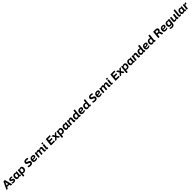

<svg xmlns="http://www.w3.org/2000/svg" viewBox="2834 -8424 16307 16307"><g transform="rotate(-45 10987.5 -271.0)"><path d="M33 2Q4 2 -8 -3.5Q-20 -9 -20 -19Q-20 -27 -14 -38L285 -675Q293 -691 309.5 -696.5Q326 -702 355 -702H411Q439 -702 455 -696.5Q471 -691 476 -674L641 -38Q644 -28 644 -21Q644 2 590 2H543Q520 2 505.5 -3Q491 -8 488 -24L458 -147H192L136 -23Q129 -9 116 -3.5Q103 2 85 2ZM341 -476 246 -268H429L380 -476Q373 -505 369 -540H365Q355 -506 341 -476Z M863 8Q835 8 804.5 3.5Q774 -1 747.5 -10Q721 -19 704.5 -32.5Q688 -46 689 -64Q690 -94 702.5 -117Q715 -140 726 -140Q734 -140 753 -132.5Q772 -125 801 -117Q830 -109 868 -109Q905 -109 926 -117.5Q947 -126 947 -152Q947 -175 919 -187Q891 -199 856 -211Q820 -224 789 -241Q758 -258 739 -284.5Q720 -311 720 -352Q720 -412 750 -451.5Q780 -491 830.5 -511Q881 -531 942 -531Q966 -531 995.5 -528Q1025 -525 1051 -518Q1077 -511 1093.5 -499.5Q1110 -488 1110 -472Q1109 -461 1100.5 -442.5Q1092 -424 1080.5 -409.5Q1069 -395 1060 -395Q1050 -395 1020 -405Q990 -415 937 -415Q908 -415 889 -407Q870 -399 870 -377Q870 -351 897.5 -340.5Q925 -330 961 -318Q992 -309 1023.5 -293Q1055 -277 1075.5 -250Q1096 -223 1096 -180Q1096 -116 1065.5 -74.5Q1035 -33 982.5 -12.5Q930 8 863 8Z M1366 8Q1277 8 1224.5 -50.5Q1172 -109 1172 -218Q1172 -312 1203.5 -382Q1235 -452 1293 -491Q1351 -530 1428 -530Q1480 -530 1519 -511Q1558 -492 1574 -477Q1580 -495 1585 -505Q1590 -515 1602 -519.5Q1614 -524 1639 -524H1651Q1711 -524 1708 -494L1673 -147Q1671 -126 1678.5 -117.5Q1686 -109 1702 -109Q1713 -109 1720.5 -112Q1728 -115 1731 -115Q1739 -115 1739 -103Q1739 -99 1738 -84.5Q1737 -70 1732 -44Q1727 -17 1698.5 -5Q1670 7 1644 7Q1598 7 1569 -10.5Q1540 -28 1529 -68Q1506 -35 1462.5 -13.5Q1419 8 1366 8ZM1419 -113Q1455 -113 1483.5 -130Q1512 -147 1527 -170L1541 -305Q1544 -336 1546.5 -353Q1549 -370 1553 -386Q1540 -397 1514.5 -405Q1489 -413 1460 -413Q1395 -413 1358.5 -367.5Q1322 -322 1322 -227Q1322 -170 1347 -141.5Q1372 -113 1419 -113Z M1821 206Q1788 206 1775 196.5Q1762 187 1764 174L1818 -349Q1821 -376 1823 -399.5Q1825 -423 1825 -453Q1825 -462 1824.5 -471Q1824 -480 1824 -491Q1824 -501 1836.5 -507Q1849 -513 1866.5 -516.5Q1884 -520 1900.5 -521Q1917 -522 1925 -522Q1951 -522 1959.5 -515.5Q1968 -509 1968 -490Q1968 -472 1965 -450Q1995 -488 2043 -509.5Q2091 -531 2142 -531Q2236 -531 2291.5 -472Q2347 -413 2347 -307Q2347 -207 2314 -136.5Q2281 -66 2220.5 -29Q2160 8 2077 8Q2033 8 1995 -6.5Q1957 -21 1934 -45L1912 174Q1909 206 1849 206ZM2061 -109Q2128 -109 2162 -158Q2196 -207 2196 -300Q2196 -414 2095 -414Q2056 -414 2020 -395.5Q1984 -377 1966 -349L1953 -223Q1951 -205 1947.5 -186Q1944 -167 1941 -155Q1956 -136 1989 -122.5Q2022 -109 2061 -109Z M2886 8Q2799 8 2742.5 -8.5Q2686 -25 2658 -42Q2644 -50 2636.5 -56.5Q2629 -63 2629 -75Q2629 -90 2639 -112.5Q2649 -135 2662 -152Q2675 -169 2686 -169Q2695 -169 2723.5 -157.5Q2752 -146 2793 -134.5Q2834 -123 2880 -123Q2931 -123 2964 -138.5Q2997 -154 2997 -199Q2997 -226 2978.5 -242Q2960 -258 2928 -270.5Q2896 -283 2855 -299Q2815 -313 2776 -333Q2737 -353 2712 -388.5Q2687 -424 2687 -483Q2687 -555 2722.5 -605Q2758 -655 2821 -681.5Q2884 -708 2967 -708Q3005 -708 3042 -702.5Q3079 -697 3108 -688.5Q3137 -680 3151 -670Q3161 -663 3167.5 -657.5Q3174 -652 3174 -644Q3174 -632 3164.5 -610Q3155 -588 3141.5 -570Q3128 -552 3116 -552Q3097 -552 3057.5 -565Q3018 -578 2959 -578Q2907 -578 2875.5 -563.5Q2844 -549 2844 -512Q2844 -490 2860 -475Q2876 -460 2902 -449Q2928 -438 2960 -426Q2992 -414 3026.5 -399Q3061 -384 3090.5 -362.5Q3120 -341 3138 -307.5Q3156 -274 3156 -225Q3156 -153 3122.5 -101Q3089 -49 3028 -20.5Q2967 8 2886 8Z M3468 8Q3351 8 3287.5 -46Q3224 -100 3224 -200Q3224 -358 3301.5 -444.5Q3379 -531 3522 -531Q3590 -531 3633 -516Q3676 -501 3698.5 -477.5Q3721 -454 3730 -428.5Q3739 -403 3739 -382Q3739 -321 3707 -281.5Q3675 -242 3621 -222.5Q3567 -203 3501 -203Q3459 -203 3427.5 -206Q3396 -209 3371 -214Q3372 -154 3403.5 -131.5Q3435 -109 3512 -109Q3554 -109 3587.5 -120.5Q3621 -132 3643.5 -143.5Q3666 -155 3675 -155Q3686 -155 3691.5 -141Q3697 -127 3699 -109.5Q3701 -92 3701 -81Q3701 -60 3672.5 -39.5Q3644 -19 3592 -5.5Q3540 8 3468 8ZM3462 -299Q3534 -299 3564.5 -318.5Q3595 -338 3595 -365Q3595 -391 3571.5 -402.5Q3548 -414 3512 -414Q3401 -414 3382 -306Q3397 -303 3420 -301Q3443 -299 3462 -299Z M4640 8Q4601 8 4572 -5.5Q4543 -19 4529.5 -51Q4516 -83 4521 -139L4538 -318Q4538 -324 4539 -333.5Q4540 -343 4540 -355Q4540 -409 4483 -409Q4447 -409 4408.5 -389.5Q4370 -370 4344 -340L4313 -30Q4310 2 4250 2H4222Q4192 2 4178 -7.5Q4164 -17 4165 -31L4194 -318Q4194 -327 4195 -335Q4196 -343 4196 -355Q4196 -409 4138 -409Q4102 -409 4062.5 -389Q4023 -369 4000 -338L3968 -30Q3964 2 3905 2H3877Q3847 2 3832.5 -8Q3818 -18 3820 -31L3853 -349Q3856 -376 3858 -399.5Q3860 -423 3860 -453Q3860 -462 3859.5 -471Q3859 -480 3859 -491Q3859 -501 3871.5 -507Q3884 -513 3901.5 -516.5Q3919 -520 3935.5 -521Q3952 -522 3960 -522Q3986 -522 3994.5 -515.5Q4003 -509 4003 -490Q4003 -462 3997 -431Q4019 -458 4052 -481Q4085 -504 4123.5 -517.5Q4162 -531 4201 -531Q4259 -531 4295 -507.5Q4331 -484 4342 -431Q4362 -458 4395 -481Q4428 -504 4467 -517.5Q4506 -531 4546 -531Q4588 -531 4621 -518Q4654 -505 4673 -472Q4692 -439 4692 -380Q4692 -368 4691 -357Q4690 -346 4689 -334L4669 -147Q4667 -126 4674.5 -117.5Q4682 -109 4698 -109Q4709 -109 4716.5 -112Q4724 -115 4727 -115Q4735 -115 4735 -103Q4735 -99 4734 -84.5Q4733 -70 4728 -44Q4723 -16 4694.5 -4Q4666 8 4640 8Z M4912 8Q4853 8 4818.5 -24.5Q4784 -57 4793 -139L4829 -493Q4832 -525 4892 -525H4920Q4950 -525 4964 -515.5Q4978 -506 4977 -494L4941 -147Q4938 -126 4946 -117.5Q4954 -109 4970 -109Q4980 -109 4988 -112Q4996 -115 4999 -115Q5007 -115 5006 -103Q5007 -99 5006 -84.5Q5005 -70 5000 -44Q4994 -16 4966 -4Q4938 8 4912 8ZM4912 -574Q4873 -574 4856.5 -582Q4840 -590 4841 -606L4849 -684Q4851 -700 4869 -708Q4887 -716 4927 -716Q4965 -716 4982 -708Q4999 -700 4997 -684L4989 -606Q4986 -574 4912 -574Z M5347 0Q5324 0 5315.5 -9.5Q5307 -19 5309 -40L5374 -660Q5376 -681 5384 -690.5Q5392 -700 5415 -700H5836Q5866 -700 5861 -650L5857 -617Q5854 -591 5845.5 -580Q5837 -569 5822 -569H5520L5505 -424H5784Q5815 -424 5809 -374L5805 -341Q5802 -315 5794 -304Q5786 -293 5770 -293H5491L5474 -131H5776Q5806 -131 5801 -81L5797 -48Q5794 -22 5785.5 -11Q5777 0 5761 0Z M5904 2Q5844 2 5844 -18Q5844 -26 5857 -41L6053 -266L5912 -481Q5903 -494 5903 -504Q5903 -525 5969 -525H6004Q6025 -525 6039.5 -522Q6054 -519 6063 -506L6152 -366L6273 -506Q6283 -518 6298.5 -521.5Q6314 -525 6336 -525H6367Q6398 -525 6412 -521Q6426 -517 6426 -505Q6426 -496 6414 -482L6222 -266L6370 -42Q6379 -27 6379 -18Q6379 -7 6363.5 -2.5Q6348 2 6313 2H6278Q6256 2 6241 -1Q6226 -4 6219 -17L6125 -163L5999 -17Q5988 -4 5972.5 -1Q5957 2 5936 2Z M6480 206Q6447 206 6434 196.5Q6421 187 6423 174L6477 -349Q6480 -376 6482 -399.5Q6484 -423 6484 -453Q6484 -462 6483.5 -471Q6483 -480 6483 -491Q6483 -501 6495.5 -507Q6508 -513 6525.5 -516.5Q6543 -520 6559.5 -521Q6576 -522 6584 -522Q6610 -522 6618.5 -515.5Q6627 -509 6627 -490Q6627 -472 6624 -450Q6654 -488 6702 -509.5Q6750 -531 6801 -531Q6895 -531 6950.5 -472Q7006 -413 7006 -307Q7006 -207 6973 -136.5Q6940 -66 6879.5 -29Q6819 8 6736 8Q6692 8 6654 -6.5Q6616 -21 6593 -45L6571 174Q6568 206 6508 206ZM6720 -109Q6787 -109 6821 -158Q6855 -207 6855 -300Q6855 -414 6754 -414Q6715 -414 6679 -395.5Q6643 -377 6625 -349L6612 -223Q6610 -205 6606.5 -186Q6603 -167 6600 -155Q6615 -136 6648 -122.5Q6681 -109 6720 -109Z M7275 8Q7186 8 7133.5 -50.5Q7081 -109 7081 -218Q7081 -312 7112.5 -382Q7144 -452 7202 -491Q7260 -530 7337 -530Q7389 -530 7428 -511Q7467 -492 7483 -477Q7489 -495 7494 -505Q7499 -515 7511 -519.5Q7523 -524 7548 -524H7560Q7620 -524 7617 -494L7582 -147Q7580 -126 7587.5 -117.5Q7595 -109 7611 -109Q7622 -109 7629.5 -112Q7637 -115 7640 -115Q7648 -115 7648 -103Q7648 -99 7647 -84.5Q7646 -70 7641 -44Q7636 -17 7607.5 -5Q7579 7 7553 7Q7507 7 7478 -10.5Q7449 -28 7438 -68Q7415 -35 7371.5 -13.5Q7328 8 7275 8ZM7328 -113Q7364 -113 7392.5 -130Q7421 -147 7436 -170L7450 -305Q7453 -336 7455.5 -353Q7458 -370 7462 -386Q7449 -397 7423.5 -405Q7398 -413 7369 -413Q7304 -413 7267.5 -367.5Q7231 -322 7231 -227Q7231 -170 7256 -141.5Q7281 -113 7328 -113Z M8180 8Q8141 8 8112 -5.5Q8083 -19 8069.5 -51Q8056 -83 8061 -139L8078 -318Q8079 -327 8079.5 -335Q8080 -343 8080 -355Q8080 -384 8065 -396.5Q8050 -409 8018 -409Q7980 -409 7939 -389Q7898 -369 7874 -338L7842 -30Q7839 2 7779 2H7751Q7719 2 7706 -7.5Q7693 -17 7694 -30L7727 -349Q7730 -376 7732 -399.5Q7734 -423 7734 -453Q7734 -462 7733.5 -471Q7733 -480 7733 -491Q7733 -501 7745.5 -507Q7758 -513 7775.5 -516.5Q7793 -520 7809.5 -521Q7826 -522 7834 -522Q7860 -522 7868.5 -515.5Q7877 -509 7877 -490Q7877 -462 7871 -430Q7905 -472 7962.5 -501.5Q8020 -531 8081 -531Q8125 -531 8159 -518Q8193 -505 8212.5 -472Q8232 -439 8232 -380Q8232 -368 8231 -357Q8230 -346 8229 -334L8209 -147Q8207 -126 8214.5 -117.5Q8222 -109 8238 -109Q8249 -109 8256.5 -112Q8264 -115 8267 -115Q8275 -115 8275 -103Q8275 -99 8274 -84.5Q8273 -70 8268 -44Q8263 -16 8234.5 -4Q8206 8 8180 8Z M8529 8Q8431 8 8375.5 -51.5Q8320 -111 8320 -219Q8320 -313 8352.5 -383Q8385 -453 8444 -492Q8503 -531 8582 -531Q8627 -531 8666 -518.5Q8705 -506 8730 -489L8756 -722Q8759 -754 8819 -754H8847Q8877 -754 8891 -744Q8905 -734 8904 -720L8844 -147Q8842 -126 8849.5 -117.5Q8857 -109 8873 -109Q8884 -109 8891.5 -112Q8899 -115 8902 -115Q8910 -115 8910 -103Q8910 -99 8909 -84.5Q8908 -70 8903 -44Q8898 -17 8869.5 -4.5Q8841 8 8815 8Q8769 8 8739.5 -10.5Q8710 -29 8700 -69Q8671 -34 8624.5 -13Q8578 8 8529 8ZM8583 -113Q8617 -113 8648.5 -130Q8680 -147 8699 -172L8712 -302Q8715 -333 8717 -350Q8719 -367 8724 -383Q8709 -394 8682 -404Q8655 -414 8613 -414Q8546 -414 8508 -368.5Q8470 -323 8470 -228Q8470 -113 8583 -113Z M9210 8Q9093 8 9029.5 -46Q8966 -100 8966 -200Q8966 -358 9043.5 -444.5Q9121 -531 9264 -531Q9332 -531 9375 -516Q9418 -501 9440.5 -477.5Q9463 -454 9472 -428.5Q9481 -403 9481 -382Q9481 -321 9449 -281.5Q9417 -242 9363 -222.5Q9309 -203 9243 -203Q9201 -203 9169.5 -206Q9138 -209 9113 -214Q9114 -154 9145.5 -131.5Q9177 -109 9254 -109Q9296 -109 9329.5 -120.5Q9363 -132 9385.5 -143.5Q9408 -155 9417 -155Q9428 -155 9433.5 -141Q9439 -127 9441 -109.5Q9443 -92 9443 -81Q9443 -60 9414.5 -39.5Q9386 -19 9334 -5.5Q9282 8 9210 8ZM9204 -299Q9276 -299 9306.5 -318.5Q9337 -338 9337 -365Q9337 -391 9313.5 -402.5Q9290 -414 9254 -414Q9143 -414 9124 -306Q9139 -303 9162 -301Q9185 -299 9204 -299Z M9760 8Q9662 8 9606.5 -51.5Q9551 -111 9551 -219Q9551 -313 9583.5 -383Q9616 -453 9675 -492Q9734 -531 9813 -531Q9858 -531 9897 -518.5Q9936 -506 9961 -489L9987 -722Q9990 -754 10050 -754H10078Q10108 -754 10122 -744Q10136 -734 10135 -720L10075 -147Q10073 -126 10080.5 -117.5Q10088 -109 10104 -109Q10115 -109 10122.5 -112Q10130 -115 10133 -115Q10141 -115 10141 -103Q10141 -99 10140 -84.5Q10139 -70 10134 -44Q10129 -17 10100.5 -4.5Q10072 8 10046 8Q10000 8 9970.5 -10.5Q9941 -29 9931 -69Q9902 -34 9855.5 -13Q9809 8 9760 8ZM9814 -113Q9848 -113 9879.5 -130Q9911 -147 9930 -172L9943 -302Q9946 -333 9948 -350Q9950 -367 9955 -383Q9940 -394 9913 -404Q9886 -414 9844 -414Q9777 -414 9739 -368.5Q9701 -323 9701 -228Q9701 -113 9814 -113Z M10649 8Q10562 8 10505.5 -8.5Q10449 -25 10421 -42Q10407 -50 10399.5 -56.5Q10392 -63 10392 -75Q10392 -90 10402 -112.5Q10412 -135 10425 -152Q10438 -169 10449 -169Q10458 -169 10486.5 -157.5Q10515 -146 10556 -134.5Q10597 -123 10643 -123Q10694 -123 10727 -138.5Q10760 -154 10760 -199Q10760 -226 10741.5 -242Q10723 -258 10691 -270.5Q10659 -283 10618 -299Q10578 -313 10539 -333Q10500 -353 10475 -388.5Q10450 -424 10450 -483Q10450 -555 10485.5 -605Q10521 -655 10584 -681.5Q10647 -708 10730 -708Q10768 -708 10805 -702.5Q10842 -697 10871 -688.5Q10900 -680 10914 -670Q10924 -663 10930.5 -657.5Q10937 -652 10937 -644Q10937 -632 10927.5 -610Q10918 -588 10904.5 -570Q10891 -552 10879 -552Q10860 -552 10820.5 -565Q10781 -578 10722 -578Q10670 -578 10638.5 -563.5Q10607 -549 10607 -512Q10607 -490 10623 -475Q10639 -460 10665 -449Q10691 -438 10723 -426Q10755 -414 10789.5 -399Q10824 -384 10853.5 -362.5Q10883 -341 10901 -307.5Q10919 -274 10919 -225Q10919 -153 10885.5 -101Q10852 -49 10791 -20.5Q10730 8 10649 8Z M11231 8Q11114 8 11050.5 -46Q10987 -100 10987 -200Q10987 -358 11064.5 -444.5Q11142 -531 11285 -531Q11353 -531 11396 -516Q11439 -501 11461.5 -477.5Q11484 -454 11493 -428.5Q11502 -403 11502 -382Q11502 -321 11470 -281.5Q11438 -242 11384 -222.5Q11330 -203 11264 -203Q11222 -203 11190.5 -206Q11159 -209 11134 -214Q11135 -154 11166.5 -131.5Q11198 -109 11275 -109Q11317 -109 11350.5 -120.5Q11384 -132 11406.5 -143.5Q11429 -155 11438 -155Q11449 -155 11454.5 -141Q11460 -127 11462 -109.5Q11464 -92 11464 -81Q11464 -60 11435.5 -39.5Q11407 -19 11355 -5.5Q11303 8 11231 8ZM11225 -299Q11297 -299 11327.5 -318.5Q11358 -338 11358 -365Q11358 -391 11334.5 -402.5Q11311 -414 11275 -414Q11164 -414 11145 -306Q11160 -303 11183 -301Q11206 -299 11225 -299Z M12403 8Q12364 8 12335 -5.5Q12306 -19 12292.5 -51Q12279 -83 12284 -139L12301 -318Q12301 -324 12302 -333.5Q12303 -343 12303 -355Q12303 -409 12246 -409Q12210 -409 12171.5 -389.5Q12133 -370 12107 -340L12076 -30Q12073 2 12013 2H11985Q11955 2 11941 -7.5Q11927 -17 11928 -31L11957 -318Q11957 -327 11958 -335Q11959 -343 11959 -355Q11959 -409 11901 -409Q11865 -409 11825.5 -389Q11786 -369 11763 -338L11731 -30Q11727 2 11668 2H11640Q11610 2 11595.5 -8Q11581 -18 11583 -31L11616 -349Q11619 -376 11621 -399.5Q11623 -423 11623 -453Q11623 -462 11622.5 -471Q11622 -480 11622 -491Q11622 -501 11634.5 -507Q11647 -513 11664.5 -516.5Q11682 -520 11698.5 -521Q11715 -522 11723 -522Q11749 -522 11757.5 -515.5Q11766 -509 11766 -490Q11766 -462 11760 -431Q11782 -458 11815 -481Q11848 -504 11886.5 -517.5Q11925 -531 11964 -531Q12022 -531 12058 -507.5Q12094 -484 12105 -431Q12125 -458 12158 -481Q12191 -504 12230 -517.5Q12269 -531 12309 -531Q12351 -531 12384 -518Q12417 -505 12436 -472Q12455 -439 12455 -380Q12455 -368 12454 -357Q12453 -346 12452 -334L12432 -147Q12430 -126 12437.5 -117.5Q12445 -109 12461 -109Q12472 -109 12479.5 -112Q12487 -115 12490 -115Q12498 -115 12498 -103Q12498 -99 12497 -84.5Q12496 -70 12491 -44Q12486 -16 12457.5 -4Q12429 8 12403 8Z M12675 8Q12616 8 12581.5 -24.5Q12547 -57 12556 -139L12592 -493Q12595 -525 12655 -525H12683Q12713 -525 12727 -515.5Q12741 -506 12740 -494L12704 -147Q12701 -126 12709 -117.5Q12717 -109 12733 -109Q12743 -109 12751 -112Q12759 -115 12762 -115Q12770 -115 12769 -103Q12770 -99 12769 -84.5Q12768 -70 12763 -44Q12757 -16 12729 -4Q12701 8 12675 8ZM12675 -574Q12636 -574 12619.5 -582Q12603 -590 12604 -606L12612 -684Q12614 -700 12632 -708Q12650 -716 12690 -716Q12728 -716 12745 -708Q12762 -700 12760 -684L12752 -606Q12749 -574 12675 -574Z M13110 0Q13087 0 13078.5 -9.5Q13070 -19 13072 -40L13137 -660Q13139 -681 13147 -690.5Q13155 -700 13178 -700H13599Q13629 -700 13624 -650L13620 -617Q13617 -591 13608.5 -580Q13600 -569 13585 -569H13283L13268 -424H13547Q13578 -424 13572 -374L13568 -341Q13565 -315 13557 -304Q13549 -293 13533 -293H13254L13237 -131H13539Q13569 -131 13564 -81L13560 -48Q13557 -22 13548.5 -11Q13540 0 13524 0Z M13667 2Q13607 2 13607 -18Q13607 -26 13620 -41L13816 -266L13675 -481Q13666 -494 13666 -504Q13666 -525 13732 -525H13767Q13788 -525 13802.5 -522Q13817 -519 13826 -506L13915 -366L14036 -506Q14046 -518 14061.5 -521.5Q14077 -525 14099 -525H14130Q14161 -525 14175 -521Q14189 -517 14189 -505Q14189 -496 14177 -482L13985 -266L14133 -42Q14142 -27 14142 -18Q14142 -7 14126.5 -2.5Q14111 2 14076 2H14041Q14019 2 14004 -1Q13989 -4 13982 -17L13888 -163L13762 -17Q13751 -4 13735.5 -1Q13720 2 13699 2Z M14243 206Q14210 206 14197 196.5Q14184 187 14186 174L14240 -349Q14243 -376 14245 -399.5Q14247 -423 14247 -453Q14247 -462 14246.5 -471Q14246 -480 14246 -491Q14246 -501 14258.5 -507Q14271 -513 14288.5 -516.5Q14306 -520 14322.5 -521Q14339 -522 14347 -522Q14373 -522 14381.5 -515.5Q14390 -509 14390 -490Q14390 -472 14387 -450Q14417 -488 14465 -509.5Q14513 -531 14564 -531Q14658 -531 14713.5 -472Q14769 -413 14769 -307Q14769 -207 14736 -136.5Q14703 -66 14642.5 -29Q14582 8 14499 8Q14455 8 14417 -6.5Q14379 -21 14356 -45L14334 174Q14331 206 14271 206ZM14483 -109Q14550 -109 14584 -158Q14618 -207 14618 -300Q14618 -414 14517 -414Q14478 -414 14442 -395.5Q14406 -377 14388 -349L14375 -223Q14373 -205 14369.5 -186Q14366 -167 14363 -155Q14378 -136 14411 -122.5Q14444 -109 14483 -109Z M15038 8Q14949 8 14896.5 -50.5Q14844 -109 14844 -218Q14844 -312 14875.5 -382Q14907 -452 14965 -491Q15023 -530 15100 -530Q15152 -530 15191 -511Q15230 -492 15246 -477Q15252 -495 15257 -505Q15262 -515 15274 -519.5Q15286 -524 15311 -524H15323Q15383 -524 15380 -494L15345 -147Q15343 -126 15350.5 -117.5Q15358 -109 15374 -109Q15385 -109 15392.5 -112Q15400 -115 15403 -115Q15411 -115 15411 -103Q15411 -99 15410 -84.5Q15409 -70 15404 -44Q15399 -17 15370.5 -5Q15342 7 15316 7Q15270 7 15241 -10.5Q15212 -28 15201 -68Q15178 -35 15134.5 -13.5Q15091 8 15038 8ZM15091 -113Q15127 -113 15155.5 -130Q15184 -147 15199 -170L15213 -305Q15216 -336 15218.5 -353Q15221 -370 15225 -386Q15212 -397 15186.5 -405Q15161 -413 15132 -413Q15067 -413 15030.5 -367.5Q14994 -322 14994 -227Q14994 -170 15019 -141.5Q15044 -113 15091 -113Z M15943 8Q15904 8 15875 -5.5Q15846 -19 15832.5 -51Q15819 -83 15824 -139L15841 -318Q15842 -327 15842.5 -335Q15843 -343 15843 -355Q15843 -384 15828 -396.5Q15813 -409 15781 -409Q15743 -409 15702 -389Q15661 -369 15637 -338L15605 -30Q15602 2 15542 2H15514Q15482 2 15469 -7.5Q15456 -17 15457 -30L15490 -349Q15493 -376 15495 -399.5Q15497 -423 15497 -453Q15497 -462 15496.5 -471Q15496 -480 15496 -491Q15496 -501 15508.5 -507Q15521 -513 15538.5 -516.5Q15556 -520 15572.5 -521Q15589 -522 15597 -522Q15623 -522 15631.5 -515.5Q15640 -509 15640 -490Q15640 -462 15634 -430Q15668 -472 15725.5 -501.5Q15783 -531 15844 -531Q15888 -531 15922 -518Q15956 -505 15975.5 -472Q15995 -439 15995 -380Q15995 -368 15994 -357Q15993 -346 15992 -334L15972 -147Q15970 -126 15977.5 -117.5Q15985 -109 16001 -109Q16012 -109 16019.5 -112Q16027 -115 16030 -115Q16038 -115 16038 -103Q16038 -99 16037 -84.5Q16036 -70 16031 -44Q16026 -16 15997.5 -4Q15969 8 15943 8Z M16292 8Q16194 8 16138.5 -51.5Q16083 -111 16083 -219Q16083 -313 16115.5 -383Q16148 -453 16207 -492Q16266 -531 16345 -531Q16390 -531 16429 -518.5Q16468 -506 16493 -489L16519 -722Q16522 -754 16582 -754H16610Q16640 -754 16654 -744Q16668 -734 16667 -720L16607 -147Q16605 -126 16612.5 -117.5Q16620 -109 16636 -109Q16647 -109 16654.5 -112Q16662 -115 16665 -115Q16673 -115 16673 -103Q16673 -99 16672 -84.5Q16671 -70 16666 -44Q16661 -17 16632.5 -4.5Q16604 8 16578 8Q16532 8 16502.5 -10.5Q16473 -29 16463 -69Q16434 -34 16387.5 -13Q16341 8 16292 8ZM16346 -113Q16380 -113 16411.5 -130Q16443 -147 16462 -172L16475 -302Q16478 -333 16480 -350Q16482 -367 16487 -383Q16472 -394 16445 -404Q16418 -414 16376 -414Q16309 -414 16271 -368.5Q16233 -323 16233 -228Q16233 -113 16346 -113Z M16973 8Q16856 8 16792.5 -46Q16729 -100 16729 -200Q16729 -358 16806.5 -444.5Q16884 -531 17027 -531Q17095 -531 17138 -516Q17181 -501 17203.5 -477.5Q17226 -454 17235 -428.5Q17244 -403 17244 -382Q17244 -321 17212 -281.5Q17180 -242 17126 -222.5Q17072 -203 17006 -203Q16964 -203 16932.5 -206Q16901 -209 16876 -214Q16877 -154 16908.5 -131.5Q16940 -109 17017 -109Q17059 -109 17092.5 -120.5Q17126 -132 17148.5 -143.5Q17171 -155 17180 -155Q17191 -155 17196.5 -141Q17202 -127 17204 -109.5Q17206 -92 17206 -81Q17206 -60 17177.5 -39.5Q17149 -19 17097 -5.5Q17045 8 16973 8ZM16967 -299Q17039 -299 17069.5 -318.5Q17100 -338 17100 -365Q17100 -391 17076.5 -402.5Q17053 -414 17017 -414Q16906 -414 16887 -306Q16902 -303 16925 -301Q16948 -299 16967 -299Z M17523 8Q17425 8 17369.5 -51.5Q17314 -111 17314 -219Q17314 -313 17346.5 -383Q17379 -453 17438 -492Q17497 -531 17576 -531Q17621 -531 17660 -518.5Q17699 -506 17724 -489L17750 -722Q17753 -754 17813 -754H17841Q17871 -754 17885 -744Q17899 -734 17898 -720L17838 -147Q17836 -126 17843.5 -117.5Q17851 -109 17867 -109Q17878 -109 17885.5 -112Q17893 -115 17896 -115Q17904 -115 17904 -103Q17904 -99 17903 -84.5Q17902 -70 17897 -44Q17892 -17 17863.5 -4.5Q17835 8 17809 8Q17763 8 17733.5 -10.5Q17704 -29 17694 -69Q17665 -34 17618.5 -13Q17572 8 17523 8ZM17577 -113Q17611 -113 17642.5 -130Q17674 -147 17693 -172L17706 -302Q17709 -333 17711 -350Q17713 -367 17718 -383Q17703 -394 17676 -404Q17649 -414 17607 -414Q17540 -414 17502 -368.5Q17464 -323 17464 -228Q17464 -113 17577 -113Z M18261 2Q18230 2 18217 -6.5Q18204 -15 18205 -31L18271 -660Q18275 -700 18312 -700H18556Q18790 -700 18790 -513Q18790 -440 18755.5 -392Q18721 -344 18656 -327V-323Q18673 -317 18689.5 -297.5Q18706 -278 18715 -251L18775 -55Q18778 -45 18780 -36.5Q18782 -28 18782 -23Q18782 -7 18769 -2.5Q18756 2 18721 2H18680Q18658 2 18643 -3.5Q18628 -9 18622 -28L18568 -200Q18557 -233 18540.5 -248.5Q18524 -264 18476 -264H18385L18360 -31Q18357 2 18296 2ZM18397 -385H18523Q18580 -385 18605.5 -411Q18631 -437 18631 -496Q18631 -534 18609.5 -551.5Q18588 -569 18542 -569H18416Z M19115 8Q18998 8 18934.5 -46Q18871 -100 18871 -200Q18871 -358 18948.5 -444.5Q19026 -531 19169 -531Q19237 -531 19280 -516Q19323 -501 19345.5 -477.5Q19368 -454 19377 -428.5Q19386 -403 19386 -382Q19386 -321 19354 -281.5Q19322 -242 19268 -222.5Q19214 -203 19148 -203Q19106 -203 19074.5 -206Q19043 -209 19018 -214Q19019 -154 19050.5 -131.5Q19082 -109 19159 -109Q19201 -109 19234.5 -120.5Q19268 -132 19290.5 -143.5Q19313 -155 19322 -155Q19333 -155 19338.5 -141Q19344 -127 19346 -109.5Q19348 -92 19348 -81Q19348 -60 19319.5 -39.5Q19291 -19 19239 -5.5Q19187 8 19115 8ZM19109 -299Q19181 -299 19211.5 -318.5Q19242 -338 19242 -365Q19242 -391 19218.5 -402.5Q19195 -414 19159 -414Q19048 -414 19029 -306Q19044 -303 19067 -301Q19090 -299 19109 -299Z M19677 212Q19625 212 19575.5 202.5Q19526 193 19494 176.5Q19462 160 19462 138Q19462 87 19472.5 70.5Q19483 54 19490 54Q19498 54 19522 64.5Q19546 75 19582 85Q19618 95 19660 95Q19715 95 19748.5 81Q19782 67 19799.5 34.5Q19817 2 19823 -54Q19797 -27 19754.5 -9.5Q19712 8 19665 8Q19567 8 19511.5 -51.5Q19456 -111 19456 -219Q19456 -313 19488 -383Q19520 -453 19579 -492Q19638 -531 19718 -531Q19770 -531 19814.5 -513.5Q19859 -496 19881 -475Q19885 -489 19890 -501Q19896 -516 19908.5 -520.5Q19921 -525 19945 -525H19957Q20018 -525 20016 -496L19969 -54Q19955 82 19884.5 147Q19814 212 19677 212ZM19719 -113Q19752 -113 19783 -130Q19814 -147 19834 -172L19848 -302Q19851 -333 19853 -350Q19855 -367 19860 -383Q19845 -394 19818 -404Q19791 -414 19749 -414Q19682 -414 19644 -368.5Q19606 -323 19606 -228Q19606 -113 19719 -113Z M20248 8Q20162 8 20120.5 -33.5Q20079 -75 20088 -164L20120 -493Q20123 -525 20183 -525H20211Q20241 -525 20255.5 -515.5Q20270 -506 20268 -494L20237 -188Q20232 -148 20249 -131Q20266 -114 20311 -114Q20348 -114 20384.5 -130.5Q20421 -147 20442 -168L20476 -493Q20479 -525 20539 -525H20567Q20597 -525 20611 -515.5Q20625 -506 20624 -494L20588 -147Q20585 -126 20593 -117.5Q20601 -109 20617 -109Q20627 -109 20635 -112Q20643 -115 20646 -115Q20654 -115 20654 -103Q20654 -99 20653 -84.5Q20652 -70 20647 -44Q20641 -16 20613 -4Q20585 8 20559 8Q20511 8 20481.5 -11.5Q20452 -31 20443 -73Q20412 -39 20358.5 -15.5Q20305 8 20248 8Z M20854 8Q20785 8 20747.5 -28Q20710 -64 20719 -151L20778 -722Q20781 -754 20842 -754H20870Q20900 -754 20914 -745Q20928 -736 20926 -723L20867 -155Q20864 -129 20874 -119Q20884 -109 20907 -109Q20924 -109 20939.5 -114.5Q20955 -120 20959 -120Q20967 -120 20967 -108Q20967 -104 20966 -89.5Q20965 -75 20960 -49Q20955 -22 20924 -7Q20893 8 20854 8Z M21190 8Q21101 8 21048.5 -50.5Q20996 -109 20996 -218Q20996 -312 21027.5 -382Q21059 -452 21117 -491Q21175 -530 21252 -530Q21304 -530 21343 -511Q21382 -492 21398 -477Q21404 -495 21409 -505Q21414 -515 21426 -519.5Q21438 -524 21463 -524H21475Q21535 -524 21532 -494L21497 -147Q21495 -126 21502.5 -117.5Q21510 -109 21526 -109Q21537 -109 21544.5 -112Q21552 -115 21555 -115Q21563 -115 21563 -103Q21563 -99 21562 -84.5Q21561 -70 21556 -44Q21551 -17 21522.5 -5Q21494 7 21468 7Q21422 7 21393 -10.5Q21364 -28 21353 -68Q21330 -35 21286.5 -13.5Q21243 8 21190 8ZM21243 -113Q21279 -113 21307.5 -130Q21336 -147 21351 -170L21365 -305Q21368 -336 21370.5 -353Q21373 -370 21377 -386Q21364 -397 21338.5 -405Q21313 -413 21284 -413Q21219 -413 21182.5 -367.5Q21146 -322 21146 -227Q21146 -170 21171 -141.5Q21196 -113 21243 -113Z M21670 2Q21640 2 21626 -8Q21612 -18 21613 -34L21647 -349Q21650 -381 21652 -406Q21654 -431 21654 -453Q21654 -467 21653.5 -474.5Q21653 -482 21653 -491Q21653 -501 21665 -507Q21677 -513 21695 -516.5Q21713 -520 21729.5 -521Q21746 -522 21754 -522Q21775 -522 21785 -517Q21795 -512 21795 -492Q21795 -472 21788 -427Q21818 -475 21860.5 -503Q21903 -531 21946 -531Q21977 -531 21986 -519Q21995 -507 21995 -490Q21995 -473 21988.5 -446.5Q21982 -420 21970 -398.5Q21958 -377 21942 -377Q21930 -377 21918 -382Q21906 -387 21884 -387Q21857 -387 21832.5 -373.5Q21808 -360 21793 -338L21761 -32Q21758 2 21698 2Z"/></g></svg>

Font: Asap Semi Expanded Semi Expanded Regular
Style: Bold Italic
Weight: 700
Width: 6
Italic angle: -6°
Designer: Pablo Cosgaya
Foundry: Omnibus-Type
Version: Version 3.001; ttfautohint (v1.8.4.7-5d5b)